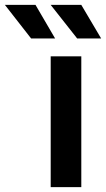

<svg xmlns="http://www.w3.org/2000/svg" viewBox="-125 -764 434 784"><path d="M82 -534H207V0H82ZM-105 -744H20L100 -607H2ZM82 -744H207L288 -607H190Z"/></svg>

Font: mBank SemiBold
Style: Regular
Weight: 600
Designer: Julieta Ulanovsky
Foundry: Julieta Ulanovsky
Version: Version 7.200